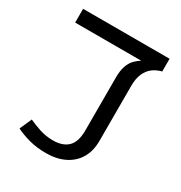

<svg xmlns="http://www.w3.org/2000/svg" viewBox="-170 -837 912 967"><g transform="rotate(30 286.0 -353.5)"><path d="M235 8Q180 8 136 -4Q92 -16 58 -33L89 -103Q119 -89 155.5 -77Q192 -65 233 -65Q290 -65 320 -94.5Q350 -124 350 -190V-499Q350 -539 359.5 -565.5Q369 -592 384.5 -608Q400 -624 418 -635H34V-715H537V-641Q508 -634 486 -617.5Q464 -601 451 -572.5Q438 -544 438 -500V-181Q438 -121 413 -79Q388 -37 342 -14.5Q296 8 235 8Z"/></g></svg>

Font: guzrati115
Style: Regular
Weight: 400
Designer: Jelle Bosma - Monotype Design Team, Universal Thirst
Foundry: Monotype Imaging Inc.
Version: Version 2.102